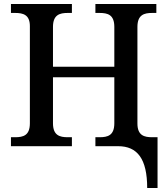

<svg xmlns="http://www.w3.org/2000/svg" viewBox="-20 -734 840 964"><path d="M719 210H771V-45H744C705 -45 670 -53 670 -114V-599C670 -660 704 -669 744 -669H765V-714H459V-669H480C521 -669 554 -660 554 -599V-399H246V-599C246 -660 280 -669 320 -669H341V-714H35V-669H56C96 -669 130 -660 130 -603V-115C130 -54 97 -45 56 -45H35V0H341V-45H320C280 -45 246 -54 246 -115V-346H554V-115C554 -54 521 -45 480 -45H459V0H573C670 0 719 64 719 210Z"/></svg>

Font: Noto Serif Thai Medium
Style: Regular
Weight: 500
Designer: Monotype Design Team
Foundry: Monotype Imaging Inc.
Version: Version 1.901;PS 001.901;hotconv 1.0.88;makeotf.lib2.5.64775